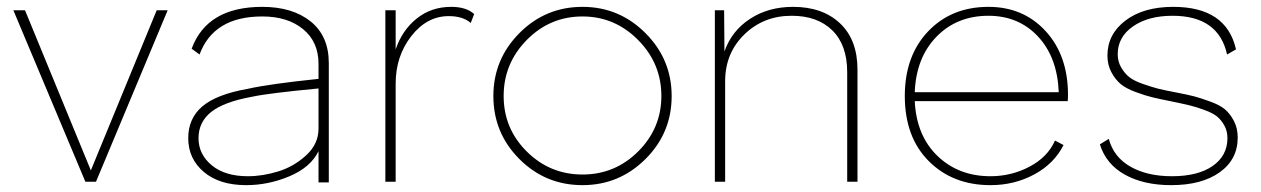

<svg xmlns="http://www.w3.org/2000/svg" viewBox="-20 -530 3677 560"><path d="M469 -500 260 0H229L19 -500H53L245 -33L437 -500Z M745 -510Q833 -510 886 -467.5Q939 -425 939 -346V-80V2H909V-86V-89Q886 -42 824.5 -16Q763 10 698 10Q620 10 574.5 -28.5Q529 -67 529 -127Q529 -185 570.5 -220Q612 -255 703 -271Q765 -285 909 -300V-344Q909 -408 864 -445Q819 -482 745 -482Q603 -482 562 -371L539 -388Q584 -510 745 -510ZM703 -16Q746 -16 791.5 -30Q837 -44 873 -77Q909 -110 909 -155V-272Q762 -258 716 -248Q633 -233 596 -203.5Q559 -174 559 -127Q559 -80 597.5 -48Q636 -16 703 -16Z M1296 -510Q1340 -510 1363 -489L1353 -463Q1330 -483 1289 -483Q1225 -483 1179.5 -424.5Q1134 -366 1134 -286V0H1104V-500H1134V-386Q1153 -442 1195.5 -476Q1238 -510 1296 -510Z M1419 -250Q1419 -357 1495 -433.5Q1571 -510 1679 -510Q1786 -510 1862.5 -433.5Q1939 -357 1939 -250Q1939 -142 1862.5 -66Q1786 10 1679 10Q1571 10 1495 -66Q1419 -142 1419 -250ZM1909 -250Q1909 -345 1841 -413.5Q1773 -482 1679 -482Q1584 -482 1516.5 -413.5Q1449 -345 1449 -250Q1449 -155 1516.5 -88Q1584 -21 1679 -21Q1774 -21 1841.5 -88.5Q1909 -156 1909 -250Z M2293 -510Q2379 -510 2430 -462Q2481 -414 2481 -327V0H2451V-319Q2451 -399 2407.5 -441.5Q2364 -484 2289 -484Q2207 -484 2151 -429.5Q2095 -375 2095 -293V0H2065V-500H2092L2093 -380Q2114 -440 2167.5 -475Q2221 -510 2293 -510Z M2869 10Q2759 10 2689 -60Q2619 -130 2619 -250Q2619 -367 2687 -438.5Q2755 -510 2863 -510Q2965 -510 3030 -439Q3095 -368 3095 -253Q3095 -239 3094 -235H2648Q2653 -134 2714.5 -75Q2776 -16 2869 -16Q2930 -16 2983 -44Q3036 -72 3057 -120L3082 -107Q3055 -53 2997 -21.5Q2939 10 2869 10ZM2648 -261H3068Q3064 -363 3007.5 -423.5Q2951 -484 2863 -484Q2771 -484 2711.5 -423Q2652 -362 2648 -261Z M3396 10Q3316 10 3261 -20.5Q3206 -51 3188 -109L3214 -125Q3228 -72 3277 -44Q3326 -16 3398 -16Q3474 -16 3517 -46Q3560 -76 3560 -127Q3560 -148 3551 -164Q3542 -180 3530 -190Q3518 -200 3493.5 -209Q3469 -218 3450.5 -222.5Q3432 -227 3398 -234Q3363 -241 3342 -246Q3321 -251 3292.5 -261.5Q3264 -272 3248.5 -285Q3233 -298 3221.5 -319.5Q3210 -341 3210 -368Q3210 -430 3262.5 -470Q3315 -510 3402 -510Q3557 -510 3585 -386L3559 -371Q3534 -484 3400 -484Q3329 -484 3284.5 -453Q3240 -422 3240 -372Q3240 -350 3250.5 -332.5Q3261 -315 3274.5 -304.5Q3288 -294 3314 -285Q3340 -276 3357.5 -271.5Q3375 -267 3407 -261Q3444 -254 3463 -249Q3482 -244 3510.5 -233.5Q3539 -223 3553.5 -210.5Q3568 -198 3579 -177Q3590 -156 3590 -129Q3590 -65 3537.5 -27.5Q3485 10 3396 10Z"/></svg>

Font: Human Sans ExtraLight
Style: Regular
Weight: 200
Designer: Tim Radville
Foundry: Continuum
Version: Version 1.000;FEAKit 1.0